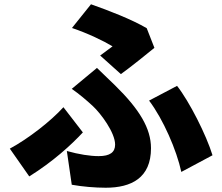

<svg xmlns="http://www.w3.org/2000/svg" viewBox="-20 -828 1040 899"><path d="M546 -481C587 -510 675 -581 703 -604L667 -696C595 -738 491 -778 406 -808L317 -697C391 -672 464 -637 507 -611C494 -601 471 -584 449 -568ZM316 37C366 46 425 51 475 51C595 51 687 5 687 -134C687 -227 633 -316 519 -428C492 -455 466 -478 434 -510L316 -412C352 -387 387 -357 414 -332C452 -297 519 -207 519 -151C519 -115 495 -97 442 -97C402 -97 350 -105 293 -121ZM975 -101C946 -196 867 -352 809 -426L678 -357C744 -270 807 -125 829 -23ZM368 -208 277 -326C217 -260 113 -179 26 -132L117 -2C228 -71 314 -150 368 -208Z"/></svg>

Font: Noto Sans CJK JP Black
Style: Regular
Weight: 900
Designer: Ryoko NISHIZUKA (kana & ideographs); Paul D. Hunt (Latin, Greek & Cyrillic); Wenlong ZHANG (bopomofo); Sandoll Communica
Foundry: Adobe Systems Incorporated
Version: Version 1.004;PS 1.004;hotconv 1.0.82;makeotf.lib2.5.63406